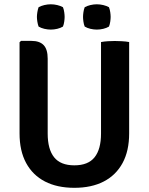

<svg xmlns="http://www.w3.org/2000/svg" viewBox="-20 -884 712 918"><path d="M597.5 -246Q597.5 -162.5 566 -104.5Q534.5 -46.5 476 -16.2Q417.5 14 335.5 14Q253.5 14 195 -16.2Q136.5 -46.5 105 -104.5Q73.5 -162.5 73.5 -246V-682L80.5 -688.5H130.5Q169.5 -688.5 188.8 -668.2Q208 -648 208 -603.5V-245.5Q208 -170.5 238.8 -132Q269.5 -93.5 335.5 -93.5Q401.5 -93.5 432.2 -132Q463 -170.5 463 -245.5V-683Q479.5 -686 497.2 -687Q515 -688 528.5 -688Q542 -688 562 -687Q582 -686 597.5 -683ZM443 -742.5Q428 -742.5 412.2 -746.2Q396.5 -750 385 -757Q380.5 -768 378.8 -781Q377 -794 377 -803Q377 -812.5 378.8 -825.2Q380.5 -838 385 -849.5Q396.5 -856 412.2 -859.8Q428 -863.5 443 -863.5Q458 -863.5 473.8 -859.8Q489.5 -856 501 -849.5Q505.5 -838 507.2 -825.2Q509 -812.5 509 -803Q509 -794 507.2 -781Q505.5 -768 501 -757Q489.5 -750 473.8 -746.2Q458 -742.5 443 -742.5ZM223 -742.5Q208 -742.5 192 -746.2Q176 -750 164.5 -757Q160.5 -768 158.5 -781Q156.5 -794 156.5 -803Q156.5 -812.5 158.5 -825.2Q160.5 -838 164.5 -849.5Q176 -856 192 -859.8Q208 -863.5 223 -863.5Q238 -863.5 253.8 -859.8Q269.5 -856 281 -849.5Q285.5 -838 287.2 -825.2Q289 -812.5 289 -803Q289 -794 287.2 -781Q285.5 -768 281 -757Q269.5 -750 253.8 -746.2Q238 -742.5 223 -742.5Z"/></svg>

Font: Signika SemiBold
Style: Regular
Weight: 600
Designer: Anna Giedry
Foundry: Anna Giedry
Version: Version 2.001